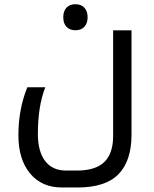

<svg xmlns="http://www.w3.org/2000/svg" viewBox="-20 -625 712 886"><path d="M266.1 240.2Q172.4 240.2 118.7 175.3Q64.9 110.4 64.9 -1Q64.9 -120.6 106 -222.2H189Q154.8 -135.7 154.8 -6.8Q154.8 74.2 188.5 118.2Q222.2 162.1 285.2 162.1H334Q420.9 162.1 461.4 122.6Q502 83 502 2.9V-484.9H586.9V-3.9Q586.9 117.2 526.9 178.7Q466.8 240.2 337.9 240.2ZM328.1 -485.4Q302.2 -485.4 287.1 -501Q272 -516.6 272 -545.4Q272 -574.2 286.9 -589.8Q301.8 -605.5 328.1 -605.5Q355 -605.5 369.6 -589.1Q384.3 -572.8 384.3 -545.4Q384.3 -518.1 369.6 -501.7Q355 -485.4 328.1 -485.4Z"/></svg>

Font: Droid Arabic Kufi
Style: Regular
Weight: 400
Designer: Pascal Zoghbi
Foundry: Irfont.ir
Version: Version 1.00 February 28, 2013, initial release